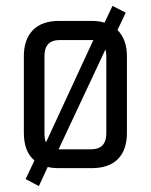

<svg xmlns="http://www.w3.org/2000/svg" viewBox="-20 -571 512 652"><path d="M407 -528 379 -469Q411 -437 411 -380V-120Q411 -62 380.5 -31Q350 0 291 0H181Q157 0 142 -4L112 61L67 37L97 -26Q61 -56 61 -120V-380Q61 -437 91.5 -468.5Q122 -500 181 -500H291Q316 -500 335 -494L362 -551ZM289 -435H183Q131 -435 131 -381V-118Q131 -100 136 -87L297 -435ZM341 -381Q341 -394 338 -403L179 -64H183H289Q341 -64 341 -118Z"/></svg>

Font: Strong
Style: Regular
Weight: 400
Designer: Roman Shchyukin (Gaslight Type Foundry)
Foundry: Cyreal (www.cyreal.org)
Version: Version 1.001